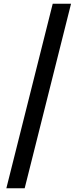

<svg xmlns="http://www.w3.org/2000/svg" viewBox="-20 -825 428 1027"><path d="M14 182H112L360 -805H262Z"/></svg>

Font: Genne Gothic Bold
Style: Regular
Weight: 700
Designer: Ryoko NISHIZUKA (kana & ideographs); Paul D. Hunt (Latin, Greek & Cyrillic); Wenlong ZHANG (bopomofo); Sandoll Communica
Foundry: Adobe Systems Incorporated
Version: Version 1.004;PS 1.004;hotconv 16.6.51;makeotf.lib2.5.65220